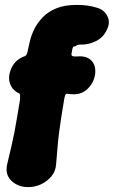

<svg xmlns="http://www.w3.org/2000/svg" viewBox="-20 -742 464 784"><path d="M95 22Q54 22 27 -3.5Q0 -29 9 -70Q20 -116 27 -146.5Q34 -177 39 -202.5Q44 -228 49 -259Q54 -290 62 -336Q62 -343 62 -351.5Q62 -360 56 -362Q49 -364 38.5 -373.5Q28 -383 21.5 -399Q15 -415 18 -436Q22 -458 32 -474Q42 -490 55.5 -499.5Q69 -509 80 -512Q87 -515 90 -522.5Q93 -530 94 -538Q97 -553 102.5 -576Q108 -599 120.5 -624Q133 -649 154.5 -671.5Q176 -694 210 -708Q244 -722 294 -722Q339 -722 374 -711Q405 -703 418.5 -676Q432 -649 415 -618Q401 -588 370.5 -573.5Q340 -559 310 -560Q300 -560 295.5 -558Q291 -556 287 -553Q281 -553 278.5 -549.5Q276 -546 275 -539.5Q274 -533 272 -523Q270 -514 279 -512Q286 -511 294.5 -511.5Q303 -512 306 -512Q339 -512 356 -491.5Q373 -471 368 -436Q362 -403 338.5 -380Q315 -357 282 -357Q274 -357 269 -357.5Q264 -358 254 -359Q249 -360 246 -352Q243 -344 242 -336Q234 -290 229.5 -259Q225 -228 221.5 -202.5Q218 -177 215.5 -146.5Q213 -116 209 -70Q207 -42 189.5 -21.5Q172 -1 147.5 10.5Q123 22 95 22Z"/></svg>

Font: Winky Sans ExtraBold
Style: Italic
Weight: 800
Italic angle: -8.97852°
Designer: Simon Atzbach
Foundry: typofactur
Version: Version 1.205